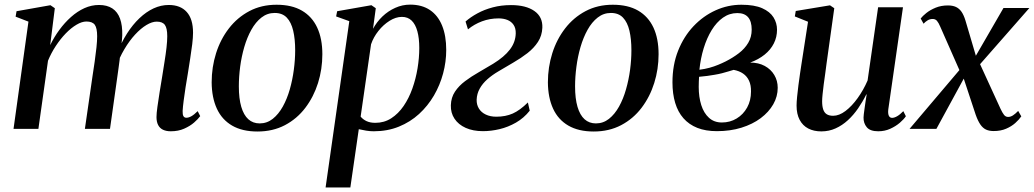

<svg xmlns="http://www.w3.org/2000/svg" viewBox="-20 -557 4470 830"><path d="M217 -521.5 197 -362Q214 -397 236.8 -428Q259.5 -459 287 -483.5Q314.5 -508 345 -521.8Q375.5 -535.5 408 -535.5Q443 -535.5 465.8 -520.5Q488.5 -505.5 499 -476.2Q509.5 -447 508.5 -404.5Q508.5 -397 507.2 -384.8Q506 -372.5 504 -357.8Q502 -343 499.5 -327.5L486 -326Q504.5 -373.5 529 -412Q553.5 -450.5 582.8 -478.2Q612 -506 644 -520.8Q676 -535.5 709.5 -535.5Q760 -535.5 787.2 -505.2Q814.5 -475 814.5 -415.5Q814.5 -395 811 -366Q807.5 -337 802.2 -304Q797 -271 792 -239Q787 -210.5 782.2 -179.8Q777.5 -149 774 -122.2Q770.5 -95.5 769.5 -77.5Q769 -61.5 773 -54.8Q777 -48 785.5 -48Q795.5 -48 807.2 -54.5Q819 -61 834.5 -76.5L845.5 -55Q836.5 -42.5 819 -27.2Q801.5 -12 776.2 -0.8Q751 10.5 718 10.5Q698.5 10.5 684.5 3.8Q670.5 -3 663.5 -16.8Q656.5 -30.5 656.5 -51Q656.5 -66.5 660.5 -95.2Q664.5 -124 670 -158.5Q675.5 -193 681 -225.5Q686 -257.5 691.2 -290Q696.5 -322.5 699.8 -351.2Q703 -380 703 -400.5Q703 -435 692.8 -449.2Q682.5 -463.5 657.5 -463.5Q637.5 -463.5 613.2 -449Q589 -434.5 564.2 -407.8Q539.5 -381 517.8 -344.5Q496 -308 481 -264.5L501 -335.5Q499.5 -317.5 497.2 -298.5Q495 -279.5 492.2 -260.8Q489.5 -242 487 -223.5L455.5 0H347L379.5 -225Q384.5 -257 389.2 -290Q394 -323 397 -351.8Q400 -380.5 400 -400Q400 -435.5 389.8 -449.8Q379.5 -464 353.5 -464Q334 -464 310.8 -450.2Q287.5 -436.5 264.2 -412.5Q241 -388.5 221 -358Q201 -327.5 187.5 -294.5L146 0H38.5L103 -463.5L47.5 -485L51.5 -508.5L198 -534.5Z M1175.5 -536.5Q1241.5 -536.5 1285.2 -511Q1329 -485.5 1351.2 -437.8Q1373.5 -390 1373.5 -322.5Q1373.5 -258 1354.8 -198.2Q1336 -138.5 1300 -91Q1264 -43.5 1211.8 -16Q1159.5 11.5 1093 11.5Q1027.5 11.5 983.5 -14Q939.5 -39.5 917.5 -87.2Q895.5 -135 895 -201Q895 -266.5 914 -326.8Q933 -387 969.5 -434.2Q1006 -481.5 1058 -509Q1110 -536.5 1175.5 -536.5ZM1167.5 -501Q1135.5 -501 1110.2 -481.2Q1085 -461.5 1066.5 -428.2Q1048 -395 1036 -353.8Q1024 -312.5 1018.2 -268.5Q1012.5 -224.5 1012.5 -184Q1012.5 -131 1023 -95.2Q1033.5 -59.5 1053.5 -41.5Q1073.5 -23.5 1102.5 -23.5Q1134 -23.5 1159 -43.2Q1184 -63 1202.5 -96.2Q1221 -129.5 1232.8 -170.8Q1244.5 -212 1250.2 -255.5Q1256 -299 1256 -339.5Q1256 -388 1247.5 -424.2Q1239 -460.5 1219.8 -480.8Q1200.5 -501 1167.5 -501Z M1387.5 253.5 1490 -465.5 1433 -486 1437.5 -508.5 1585.5 -534.5 1604.5 -521.5 1592.5 -432.5Q1608.5 -462 1633.2 -485.8Q1658 -509.5 1688.8 -523.2Q1719.5 -537 1753 -537Q1804 -537 1838.8 -513.5Q1873.5 -490 1891.2 -446.2Q1909 -402.5 1909 -341Q1909 -290 1895.5 -239.5Q1882 -189 1855.8 -144Q1829.5 -99 1791.5 -64.2Q1753.5 -29.5 1704.2 -9.5Q1655 10.5 1595.5 10.5Q1579.5 10.5 1563 7.8Q1546.5 5 1531 1.5L1494.5 253.5ZM1539 -53Q1548.5 -41 1564.2 -33.5Q1580 -26 1602.5 -26Q1641 -26 1671.5 -45.8Q1702 -65.5 1724.8 -98.8Q1747.5 -132 1762.5 -174Q1777.5 -216 1785 -261.5Q1792.5 -307 1792.5 -349.5Q1792.5 -392 1784.2 -422Q1776 -452 1759.5 -468Q1743 -484 1717.5 -484Q1691 -484 1664 -467Q1637 -450 1615.8 -423.2Q1594.5 -396.5 1584 -365.5Z M2067.5 10Q2025 10 1993.2 -4.2Q1961.5 -18.5 1944.8 -43.8Q1928 -69 1929 -102Q1930 -135.5 1946.8 -160.8Q1963.5 -186 1990.5 -206.2Q2017.5 -226.5 2049.2 -244.5Q2081 -262.5 2112 -281.5Q2160 -311 2184.2 -342.8Q2208.5 -374.5 2209.5 -412.5Q2210 -435 2200.2 -449.5Q2190.5 -464 2173.5 -470.8Q2156.5 -477.5 2135.5 -477.5Q2097.5 -477.5 2063.5 -464.8Q2029.5 -452 2003 -430L1992.5 -464Q2014 -483 2043.8 -499.2Q2073.5 -515.5 2110.2 -525.2Q2147 -535 2189 -535Q2253.5 -535 2290 -509.5Q2326.5 -484 2324.5 -437Q2323 -402.5 2305.5 -375.8Q2288 -349 2260 -327.2Q2232 -305.5 2199 -286.5Q2166 -267.5 2134.5 -248.5Q2108 -233 2087 -214.5Q2066 -196 2053.8 -174Q2041.5 -152 2040.5 -126Q2040 -104.5 2050.2 -87.8Q2060.5 -71 2080 -61.8Q2099.5 -52.5 2125.5 -52.5Q2165.5 -52.5 2196.5 -66.2Q2227.5 -80 2262 -114L2270 -78.5Q2244.5 -46.5 2210.5 -27Q2176.5 -7.5 2139.8 1.2Q2103 10 2067.5 10Z M2629 -536.5Q2695 -536.5 2738.8 -511Q2782.5 -485.5 2804.8 -437.8Q2827 -390 2827 -322.5Q2827 -258 2808.2 -198.2Q2789.5 -138.5 2753.5 -91Q2717.5 -43.5 2665.2 -16Q2613 11.5 2546.5 11.5Q2481 11.5 2437 -14Q2393 -39.5 2371 -87.2Q2349 -135 2348.5 -201Q2348.5 -266.5 2367.5 -326.8Q2386.5 -387 2423 -434.2Q2459.5 -481.5 2511.5 -509Q2563.5 -536.5 2629 -536.5ZM2621 -501Q2589 -501 2563.8 -481.2Q2538.5 -461.5 2520 -428.2Q2501.5 -395 2489.5 -353.8Q2477.5 -312.5 2471.8 -268.5Q2466 -224.5 2466 -184Q2466 -131 2476.5 -95.2Q2487 -59.5 2507 -41.5Q2527 -23.5 2556 -23.5Q2587.5 -23.5 2612.5 -43.2Q2637.5 -63 2656 -96.2Q2674.5 -129.5 2686.2 -170.8Q2698 -212 2703.8 -255.5Q2709.5 -299 2709.5 -339.5Q2709.5 -388 2701 -424.2Q2692.5 -460.5 2673.2 -480.8Q2654 -501 2621 -501Z M3079 10Q3030.5 10 2994.5 -4.2Q2958.5 -18.5 2934.5 -45.8Q2910.5 -73 2898.8 -112.2Q2887 -151.5 2887 -201Q2887 -276.5 2911.5 -338Q2936 -399.5 2978.2 -444Q3020.5 -488.5 3073.8 -512.5Q3127 -536.5 3185 -536.5Q3241 -536.5 3274.8 -521.5Q3308.5 -506.5 3323.8 -482Q3339 -457.5 3339 -428.5Q3339 -396.5 3325.2 -369.2Q3311.5 -342 3285.5 -321Q3259.5 -300 3223 -286.5Q3259 -286.5 3285.8 -272Q3312.5 -257.5 3327.2 -232.8Q3342 -208 3342 -177.5Q3342 -140 3322.8 -106.2Q3303.5 -72.5 3268.5 -46.2Q3233.5 -20 3185.2 -5Q3137 10 3079 10ZM3100.5 -27.5Q3136 -27.5 3164.5 -44.8Q3193 -62 3209.8 -92.2Q3226.5 -122.5 3226.5 -161Q3227 -189 3218 -208.2Q3209 -227.5 3192.2 -239Q3175.5 -250.5 3151.5 -255Q3142.5 -252.5 3129.8 -248.5Q3117 -244.5 3101.5 -240.5Q3086 -236.5 3067.5 -233.5Q3053.5 -231 3037.2 -228.8Q3021 -226.5 3002 -225Q3001.5 -215.5 3001 -205.2Q3000.5 -195 3000.5 -181.5Q3000.5 -137.5 3011.5 -102.8Q3022.5 -68 3044.8 -47.8Q3067 -27.5 3100.5 -27.5ZM3003.5 -255.5Q3027 -258.5 3047 -264Q3067 -269.5 3084.5 -276.8Q3102 -284 3117 -291.5Q3148.5 -307.5 3174 -327Q3199.5 -346.5 3214.5 -371.8Q3229.5 -397 3229.5 -429Q3229.5 -464.5 3214 -482.5Q3198.5 -500.5 3167.5 -500.5Q3133.5 -500.5 3105.5 -480.8Q3077.5 -461 3056.5 -426.8Q3035.5 -392.5 3022 -348.5Q3008.5 -304.5 3003.5 -255.5Z M3530.5 11Q3498 11 3474 -1.5Q3450 -14 3436.8 -39Q3423.5 -64 3423.5 -100.5Q3423.5 -115 3425.8 -138.5Q3428 -162 3431.5 -188.5Q3435 -215 3438.5 -239.2Q3442 -263.5 3444.5 -279L3473 -463L3416 -486L3420 -509.5L3568 -534L3586.5 -521.5L3553 -281.5Q3551 -263 3547.5 -239.8Q3544 -216.5 3541 -193.2Q3538 -170 3536 -150.2Q3534 -130.5 3534 -119.5Q3534 -97 3539 -83Q3544 -69 3554.5 -62.8Q3565 -56.5 3581.5 -56.5Q3607.5 -56.5 3635 -77.2Q3662.5 -98 3687.5 -132.8Q3712.5 -167.5 3730.5 -209L3776 -525.5H3883.5L3820 -84Q3818 -66.5 3822.2 -57Q3826.5 -47.5 3836.5 -47.5Q3846 -47.5 3858.2 -54.5Q3870.5 -61.5 3885 -76.5L3896 -54.5Q3887.5 -41.5 3869.8 -26.2Q3852 -11 3828.2 -0.2Q3804.5 10.5 3776.5 10.5Q3741.5 10.5 3727 -7Q3712.5 -24.5 3713 -49Q3713 -52.5 3714.2 -64Q3715.5 -75.5 3717.8 -90.8Q3720 -106 3722.2 -121.5Q3724.5 -137 3726.5 -148.5L3725 -149Q3709.5 -117.5 3689.5 -88.5Q3669.5 -59.5 3645.2 -37.2Q3621 -15 3592.2 -2Q3563.5 11 3530.5 11Z M4275.5 9.5Q4256 9.5 4242.2 3Q4228.5 -3.5 4218 -18.8Q4207.5 -34 4198 -60.5L4135 -251L4162.5 -247L4028 0H3912L4149 -279.5L4138 -230L4044.5 -442Q4037.5 -458.5 4030.5 -466.8Q4023.5 -475 4012 -475Q4000 -475 3990 -469Q3980 -463 3972.5 -454.5L3960 -477Q3968 -487.5 3984.5 -500.8Q4001 -514 4024.8 -523.8Q4048.5 -533.5 4078 -533.5Q4098.5 -533.5 4112.8 -526.8Q4127 -520 4136.8 -505.8Q4146.5 -491.5 4153.5 -468.5L4207 -287.5L4181.5 -286.5L4318 -522.5H4430L4193.5 -253L4206 -303L4305.5 -86Q4313.5 -69 4320.5 -60.2Q4327.5 -51.5 4338 -51.5Q4348.5 -51.5 4359 -58.2Q4369.5 -65 4381.5 -77.5L4395 -54Q4385.5 -40 4369 -25.2Q4352.5 -10.5 4329.2 -0.5Q4306 9.5 4275.5 9.5Z"/></svg>

Font: Merriweather 96pt Medium
Style: Italic
Weight: 500
Italic angle: -7.8°
Version: Version 2.101